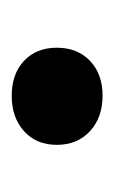

<svg xmlns="http://www.w3.org/2000/svg" viewBox="48 -240 199 336"><g transform="rotate(90 148.0 -71.5)"><path d="M63 -71Q63 -107 86 -129Q109 -151 147 -151Q185 -151 209 -129Q233 -107 233 -71Q233 -35 209 -13.5Q185 8 147 8Q109 8 86 -13.5Q63 -35 63 -71Z"/></g></svg>

Font: PT Serif
Style: Bold
Weight: 700
Designer: A.Korolkova, O.Umpeleva, V.Yefimov
Foundry: ParaType Ltd
Version: Version 1.000W OFL; ttfautohint (v1.6)